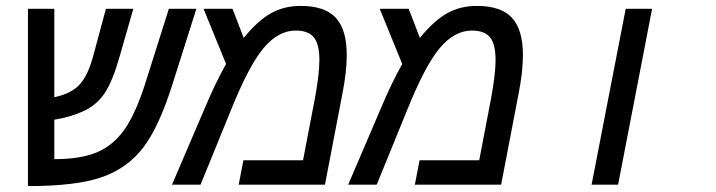

<svg xmlns="http://www.w3.org/2000/svg" viewBox="-20 -629 2440 654"><path d="M165 -297.9Q223.6 -310.1 252 -341.8Q280.3 -373.5 297.9 -439.9L340.8 -599.1H434.1L388.2 -439Q363.8 -352.5 336.7 -312Q309.6 -271.5 265.6 -251Q221.7 -230.5 165 -221.2V-86.9Q255.4 -86.9 310.5 -110.4Q365.7 -133.8 403.6 -187.3Q441.4 -240.7 474.1 -342.8L555.2 -599.1H648.9L568.8 -346.2Q522.5 -198.2 468.5 -127.2Q414.6 -56.2 327.1 -25.6Q239.7 4.9 75.2 4.9V-599.1H165Z M1003.9 -608.9Q1086.4 -608.9 1123.8 -568.4Q1161.1 -527.8 1161.1 -441.9Q1161.1 -383.8 1146 -308.1L1086.9 0H793L809.1 -83H1012.2L1053.2 -296.9Q1067.9 -377.9 1067.9 -424.8Q1067.9 -478.5 1049.1 -501.7Q1030.3 -524.9 987.3 -524.9Q927.7 -524.9 877.7 -465.1Q827.6 -405.3 767.1 -254.9L663.1 0H565.9L678.2 -262.2Q713.4 -346.2 750 -411.1L673.3 -599.1H772L810.1 -500Q858.9 -559.6 903.6 -584.2Q948.2 -608.9 1003.9 -608.9Z M1604 -608.9Q1686.5 -608.9 1723.9 -568.4Q1761.2 -527.8 1761.2 -441.9Q1761.2 -383.8 1746.1 -308.1L1687 0H1393.1L1409.2 -83H1612.3L1653.3 -296.9Q1668 -377.9 1668 -424.8Q1668 -478.5 1649.2 -501.7Q1630.4 -524.9 1587.4 -524.9Q1527.8 -524.9 1477.8 -465.1Q1427.7 -405.3 1367.2 -254.9L1263.2 0H1166L1278.3 -262.2Q1313.5 -346.2 1350.1 -411.1L1273.4 -599.1H1372.1L1410.2 -500Q1459 -559.6 1503.7 -584.2Q1548.3 -608.9 1604 -608.9Z M2111.3 -599.1H2201.2L2085.4 0H1995.1Z"/></svg>

Font: Cousine
Style: Italic
Weight: 400
Italic angle: -12°
Monospace: yes
Designer: Steve Matteson
Foundry: Monotype Imaging Inc.
Version: Version 1.21